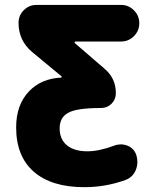

<svg xmlns="http://www.w3.org/2000/svg" viewBox="-20 -775 634 784"><path d="M474.6 -754.9Q504.9 -754.9 526.9 -732.9Q548.8 -710.9 548.8 -680.2Q548.8 -649.4 526.9 -627.4Q504.9 -605.5 474.6 -605.5H288.1Q285.2 -605.5 284.7 -603Q284.2 -600.6 286.1 -598.6L407.2 -494.1Q453.1 -455.1 453.1 -394.5Q453.1 -369.1 435.5 -351.6Q418 -334 392.6 -334Q293 -334 258.8 -314.5Q223.6 -295.9 223.6 -251Q223.6 -206.1 253.4 -181.6Q283.2 -157.2 336.9 -157.2Q384.8 -157.2 447.3 -180.7Q460 -185.5 473.6 -185.5Q487.3 -185.5 502 -179.7Q528.3 -168 537.1 -140.6Q541 -127 541 -113.3Q541 -96.7 534.2 -80.1Q521.5 -50.8 492.2 -40Q411.1 -10.7 324.2 -10.7Q190.4 -10.7 118.2 -73.7Q45.9 -136.7 45.9 -254.9Q45.9 -347.7 99.6 -403.3Q149.4 -454.1 228.5 -458Q231.4 -458 231.9 -460.4Q232.4 -462.9 230.5 -463.9L111.3 -562.5Q55.7 -609.4 55.7 -681.6Q55.7 -711.9 77.1 -733.4Q98.6 -754.9 128.9 -754.9Z"/></svg>

Font: Gen Jyuu GothicX Heavy
Style: Bold
Weight: 900
Designer: [Source Han Sans]
Ryoko NISHIZUKA  (kana & ideographs); Paul D. Hunt (Latin, Greek & Cyrillic); Wenlong ZHANG  (bopomofo
Version: Version 1.002.20150607